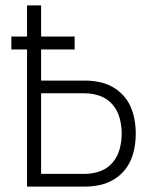

<svg xmlns="http://www.w3.org/2000/svg" viewBox="-20 -690 590 710"><path d="M80 0V-507H22V-555H80V-670H132V-555H256V-507H132V-392H294Q320 -392 345.5 -387Q371 -382 393.5 -370Q416 -358 434 -339Q452 -320 462.5 -296.5Q473 -273 477.5 -247.5Q482 -222 482 -196Q482 -170 477.5 -144.5Q473 -119 462.5 -95.5Q452 -72 434 -53Q416 -34 393.5 -22Q371 -10 345.5 -5Q320 0 294 0ZM294 -47Q323 -47 350.5 -57Q378 -67 396.5 -89Q415 -111 422.5 -139Q430 -167 430 -196Q430 -225 422.5 -253Q415 -281 396.5 -303Q378 -325 350.5 -335Q323 -345 294 -345H132V-47Z"/></svg>

Font: Lode Dark
Style: Regular
Weight: 400
Monospace: yes
Designer: Belleve Invis
Foundry: Belleve Invis
Version: Version 29.2.0; ttfautohint (v1.8.3)